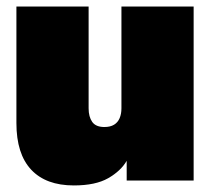

<svg xmlns="http://www.w3.org/2000/svg" viewBox="-20 -550 645 585"><path d="M205 15Q120 15 75 -33Q30 -81 30 -175V-530H250V-220Q250 -194 261 -178.5Q272 -163 298 -163Q316 -163 327.5 -170Q339 -177 344.5 -190Q350 -203 350 -220V-530H570V0H366V-60Q348 -29 309.5 -7Q271 15 205 15Z"/></svg>

Font: Golos Text Black
Style: Regular
Weight: 900
Designer: A.Korolkova, Vitaly Kuzmin
Foundry: ParaType Ltd
Version: Version 2.004